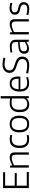

<svg xmlns="http://www.w3.org/2000/svg" viewBox="2307 -3155 859 5513"><g transform="rotate(-90 2736.5 -398.5)"><path d="M93 -740H546V-681H161V-405H522V-347H161V-59H554V0H93Z M681 -540H737L742 -477H747Q787 -496 820 -510Q853 -524 880.5 -533Q908 -542 931.5 -546Q955 -550 978 -550Q1047 -550 1082 -514.5Q1117 -479 1117 -403V0H1051V-380Q1051 -440 1027.5 -465.5Q1004 -491 956 -491Q914 -491 861 -473.5Q808 -456 748 -426V0H681Z M1495 9Q1243 9 1243 -269Q1243 -549 1495 -549Q1522 -549 1553.5 -545.5Q1585 -542 1613 -536V-476Q1586 -484 1557.5 -487Q1529 -490 1502 -490Q1311 -490 1311 -270Q1311 -155 1356 -102.5Q1401 -50 1500 -50Q1530 -50 1555.5 -52.5Q1581 -55 1613 -62V-5Q1591 2 1558.5 5.5Q1526 9 1495 9Z M1760 -270Q1760 -156 1802 -101.5Q1844 -47 1932 -47Q2020 -47 2062 -101Q2104 -155 2104 -270Q2104 -385 2062 -439Q2020 -493 1932 -493Q1844 -493 1802 -439Q1760 -385 1760 -270ZM2110.5 -62Q2049 10 1932 10Q1815 10 1753.5 -62Q1692 -134 1692 -270Q1692 -406 1753.5 -478Q1815 -550 1932 -550Q2049 -550 2110.5 -478Q2172 -406 2172 -270Q2172 -134 2110.5 -62Z M2507 -46Q2538 -46 2566.5 -55Q2595 -64 2617 -80Q2639 -96 2652.5 -119Q2666 -142 2666 -170V-484Q2637 -489 2602.5 -492Q2568 -495 2530 -495Q2437 -495 2389 -442Q2341 -389 2341 -270Q2341 -151 2381.5 -98.5Q2422 -46 2507 -46ZM2495 10Q2386 10 2329 -57Q2272 -124 2272 -267Q2272 -339 2290.5 -392Q2309 -445 2343 -480Q2377 -515 2424.5 -532.5Q2472 -550 2531 -550Q2569 -550 2603 -546Q2637 -542 2666 -539V-808H2733V0H2675L2669 -66H2663Q2635 -29 2593 -9.5Q2551 10 2495 10Z M3097 -495Q2941 -495 2930 -294H3233Q3233 -401 3200 -448Q3167 -495 3097 -495ZM3106 9Q2986 9 2924.5 -59.5Q2863 -128 2863 -261Q2863 -401 2923.5 -475Q2984 -549 3099 -549Q3196 -549 3246 -488.5Q3296 -428 3296 -310Q3296 -287 3295 -271Q3294 -255 3291 -244H2929Q2934 -143 2978.5 -95.5Q3023 -48 3114 -48Q3151 -48 3191 -55Q3231 -62 3273 -77L3278 -23Q3240 -8 3194 0.5Q3148 9 3106 9Z M3612 11Q3564 11 3503 2.5Q3442 -6 3387 -20L3389 -79Q3444 -65 3504 -56.5Q3564 -48 3610 -48Q3701 -48 3749.5 -83.5Q3798 -119 3798 -185Q3798 -222 3784 -247.5Q3770 -273 3745.5 -290.5Q3721 -308 3688 -320.5Q3655 -333 3617 -344Q3559 -361 3518 -380.5Q3477 -400 3451 -425Q3425 -450 3413 -482Q3401 -514 3401 -556Q3401 -601 3418.5 -638Q3436 -675 3468 -701.5Q3500 -728 3545 -742Q3590 -756 3646 -756Q3726 -756 3833 -732L3831 -672Q3784 -684 3736.5 -690.5Q3689 -697 3650 -697Q3568 -697 3519.5 -659Q3471 -621 3471 -557Q3471 -528 3480 -505.5Q3489 -483 3509.5 -464.5Q3530 -446 3563.5 -431Q3597 -416 3647 -402Q3694 -388 3734.5 -372Q3775 -356 3804.5 -332Q3834 -308 3851 -273.5Q3868 -239 3868 -188Q3868 -92 3802 -40.5Q3736 11 3612 11Z M4112 -50Q4152 -50 4196.5 -68.5Q4241 -87 4286 -116V-265L4173 -254Q4130 -250 4100.5 -242Q4071 -234 4053 -220Q4035 -206 4027 -186Q4019 -166 4019 -138Q4019 -50 4112 -50ZM4092 5Q4023 5 3987 -30Q3951 -65 3951 -133Q3951 -211 3999.5 -251Q4048 -291 4156 -300L4286 -311V-359Q4286 -396 4279 -421.5Q4272 -447 4256 -462.5Q4240 -478 4213.5 -484.5Q4187 -491 4148 -491Q4113 -491 4075 -486.5Q4037 -482 3990 -473L3984 -527Q4035 -537 4076.5 -541Q4118 -545 4160 -545Q4259 -545 4306 -503Q4353 -461 4353 -371V0H4298L4290 -68H4285Q4233 -33 4185 -14Q4137 5 4092 5Z M4506 -540H4562L4567 -477H4572Q4612 -496 4645 -510Q4678 -524 4705.5 -533Q4733 -542 4756.5 -546Q4780 -550 4803 -550Q4872 -550 4907 -514.5Q4942 -479 4942 -403V0H4876V-380Q4876 -440 4852.5 -465.5Q4829 -491 4781 -491Q4739 -491 4686 -473.5Q4633 -456 4573 -426V0H4506Z M5239 11Q5205 11 5166.5 6Q5128 1 5065 -12V-69Q5112 -58 5154.5 -51Q5197 -44 5235 -44Q5298 -44 5331 -69.5Q5364 -95 5364 -143Q5364 -168 5355 -185.5Q5346 -203 5330.5 -215Q5315 -227 5293 -234.5Q5271 -242 5246 -247Q5216 -253 5185 -261Q5154 -269 5129 -285Q5104 -301 5088 -329Q5072 -357 5072 -403Q5072 -473 5122.5 -513Q5173 -553 5262 -553Q5277 -553 5291.5 -552Q5306 -551 5323 -548.5Q5340 -546 5360.5 -542.5Q5381 -539 5410 -533L5407 -476Q5358 -487 5326 -491.5Q5294 -496 5266 -496Q5203 -496 5170.5 -472.5Q5138 -449 5138 -404Q5138 -377 5148 -360Q5158 -343 5176 -332Q5194 -321 5217.5 -315Q5241 -309 5268 -303Q5302 -295 5331.5 -284.5Q5361 -274 5383 -256.5Q5405 -239 5417.5 -212Q5430 -185 5430 -145Q5430 -72 5379.5 -30.5Q5329 11 5239 11Z"/></g></svg>

Font: EncodeSans
Style: Light
Weight: 300
Designer: Pablo Impallari, Andres Torresi
Foundry: Pablo Impallari, Andres Torresi
Version: Version 1.000; ttfautohint (v1.4.1)